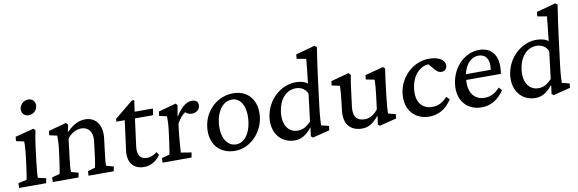

<svg xmlns="http://www.w3.org/2000/svg" viewBox="-56 -1285 5314 1766"><g transform="rotate(-10 2601.5 -401.5)"><path d="M10 0H264L271 -45L197 -62C195 -74 199 -125 207 -194L225 -342C233 -405 241 -448 251 -497L235 -514L61 -469L57 -429L131 -413C132 -382 129 -328 121 -266L111 -186C99 -99 94 -70 91 -62L13 -45ZM151 -715C146 -674 174 -643 216 -643C257 -643 291 -674 296 -715C301 -755 275 -787 233 -787C192 -787 156 -755 151 -715Z M325 0H565L574 -43L506 -62C504 -78 508 -124 516 -194L538 -370C573 -414 620 -440 669 -440C722 -440 777 -403 764 -300L749 -177C741 -114 735 -80 730 -62L662 -43L659 0H894L903 -43L835 -62C831 -76 837 -128 844 -183L860 -313C876 -450 805 -516 720 -516C660 -516 606 -491 546 -431L542 -432L556 -495L538 -514L373 -469L368 -429L440 -413C441 -382 439 -328 432 -277L420 -186C410 -110 403 -76 400 -62L327 -43Z M1331 -76 1312 -106C1286 -83 1254 -68 1220 -68C1159 -68 1128 -105 1137 -184L1171 -445H1341L1349 -506H1179L1194 -612H1171L1000 -471L997 -445H1076L1039 -167C1025 -49 1085 10 1179 10C1236 10 1295 -22 1331 -76Z M1350 0H1621L1630 -46L1532 -62C1533 -87 1538 -158 1544 -220L1557 -328C1581 -371 1607 -402 1635 -421C1652 -405 1672 -397 1696 -397C1734 -397 1767 -419 1771 -458C1776 -494 1750 -514 1715 -514C1674 -514 1621 -488 1565 -398L1561 -399L1578 -497L1563 -514L1399 -469L1394 -429L1465 -413C1466 -382 1464 -328 1457 -278L1445 -186C1436 -112 1428 -73 1425 -62L1353 -43Z M2029 9C2164 9 2286 -108 2305 -258C2323 -411 2240 -516 2099 -516C1961 -516 1832 -412 1812 -252C1793 -98 1880 9 2029 9ZM1924 -272C1938 -387 1999 -461 2078 -461C2164 -461 2211 -369 2194 -234C2181 -124 2122 -48 2048 -48C1961 -48 1908 -139 1924 -272Z M2753 13 2912 -27 2917 -67 2846 -85C2847 -110 2849 -168 2859 -248L2893 -519C2905 -616 2918 -702 2933 -800L2913 -816L2734 -767L2731 -726L2818 -711C2816 -682 2801 -541 2794 -484C2768 -507 2722 -516 2682 -516C2549 -516 2412 -404 2391 -236C2374 -92 2458 10 2586 10C2640 10 2690 -14 2743 -80L2746 -79L2736 -2ZM2503 -268C2517 -383 2583 -461 2676 -461C2718 -461 2762 -442 2783 -392L2752 -138C2708 -90 2670 -74 2628 -74C2546 -74 2488 -144 2503 -268Z M3471 -85C3471 -113 3474 -163 3484 -245L3494 -329C3502 -395 3507 -434 3517 -497L3500 -514L3329 -469L3324 -429L3404 -413C3404 -377 3400 -326 3393 -275L3377 -142C3340 -90 3292 -70 3253 -70C3186 -70 3143 -107 3155 -203L3171 -329C3178 -390 3186 -447 3196 -495L3177 -514L3010 -469L3005 -429L3080 -413C3079 -371 3076 -331 3071 -289L3059 -188C3042 -55 3111 10 3214 10C3267 10 3315 -13 3368 -78L3372 -77L3361 -2L3378 13L3536 -27L3541 -67Z M3843 9C3927 9 4000 -32 4053 -115L4025 -143C3980 -94 3940 -74 3884 -74C3792 -74 3731 -142 3747 -267C3762 -396 3840 -463 3916 -466L3962 -412C3985 -385 3999 -377 4024 -377C4052 -377 4072 -395 4075 -423C4081 -472 4029 -516 3929 -516C3780 -516 3654 -396 3635 -244C3616 -86 3711 9 3843 9Z M4332 9C4414 9 4487 -32 4541 -115L4515 -143C4469 -93 4427 -73 4373 -73C4279 -73 4222 -145 4233 -264H4557L4560 -286C4578 -430 4517 -515 4397 -516C4272 -517 4146 -411 4125 -244C4106 -89 4198 9 4332 9ZM4240 -317C4260 -416 4322 -465 4381 -465C4449 -465 4484 -415 4473 -327L4472 -317Z M5001 13 5160 -27 5165 -67 5094 -85C5095 -110 5097 -168 5107 -248L5141 -519C5153 -616 5166 -702 5181 -800L5161 -816L4982 -767L4979 -726L5066 -711C5064 -682 5049 -541 5042 -484C5016 -507 4970 -516 4930 -516C4797 -516 4660 -404 4639 -236C4622 -92 4706 10 4834 10C4888 10 4938 -14 4991 -80L4994 -79L4984 -2ZM4751 -268C4765 -383 4831 -461 4924 -461C4966 -461 5010 -442 5031 -392L5000 -138C4956 -90 4918 -74 4876 -74C4794 -74 4736 -144 4751 -268Z"/></g></svg>

Font: TPK Tissa Web Medium
Style: Italic
Weight: 500
Italic angle: -7°
Designer: Jacques Le Bailly, Suppakit Chalermlarp | Katatrad Co.,Ltd.
Foundry: Jacques Le Bailly, Cadson Demak Co.,Ltd.
Version: Version 5.000;Glyphs 3.1.2 (3151)